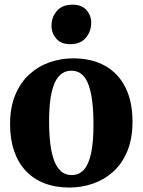

<svg xmlns="http://www.w3.org/2000/svg" viewBox="-20 -808 623 839"><path d="M24 -265Q24 -338.5 46.5 -392.8Q69 -447 107.8 -482.5Q146.5 -518 196 -535.5Q245.5 -553 299.5 -553Q381.5 -553 439.5 -520.2Q497.5 -487.5 528.2 -425.8Q559 -364 559 -276.5Q559 -202 536.5 -147.8Q514 -93.5 475.2 -58.2Q436.5 -23 387 -5.8Q337.5 11.5 283 11.5Q222.5 11.5 174.5 -7Q126.5 -25.5 93 -61Q59.5 -96.5 41.8 -148Q24 -199.5 24 -265ZM293.5 -43Q325.5 -43 346.5 -66.2Q367.5 -89.5 378 -138.2Q388.5 -187 388.5 -263Q388.5 -318 383.5 -361.5Q378.5 -405 367.5 -435.8Q356.5 -466.5 338 -482.8Q319.5 -499 292.5 -499Q260 -499 238.2 -475.8Q216.5 -452.5 205.5 -403.8Q194.5 -355 194.5 -278Q194.5 -223.5 199.8 -180Q205 -136.5 216.8 -105.8Q228.5 -75 247.2 -59Q266 -43 293.5 -43ZM286.5 -615Q246.5 -615 225.8 -639.2Q205 -663.5 205 -695Q205 -733 228.5 -760.2Q252 -787.5 296.5 -787.5H297.5Q337 -787.5 357.8 -764Q378.5 -740.5 378.5 -709Q378.5 -671 355.2 -643Q332 -615 287.5 -615Z"/></svg>

Font: Merriweather 60pt ExtraBold
Style: Regular
Weight: 800
Version: Version 2.100